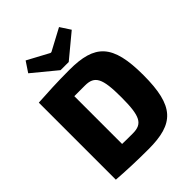

<svg xmlns="http://www.w3.org/2000/svg" viewBox="-262 -1072 1216 1216"><g transform="rotate(-45 345.5 -464.0)"><path d="M376 -738 534 -869 489 -938 343 -860H335L190 -938L144 -869L303 -738ZM343 -700C231 -700 144 -695 60 -690V0C143 6 233 10 343 10C571 10 652 -68 652 -345C652 -622 571 -700 343 -700ZM343 -131C309 -131 277 -131 248 -132V-560H343C430 -560 454 -515 454 -345C454 -175 430 -131 343 -131Z"/></g></svg>

Font: Exo 2 Extra Bold
Style: Regular
Weight: 800
Designer: Natanael Gama
Version: Version 1.001;PS 001.001;hotconv 1.0.88;makeotf.lib2.5.64775